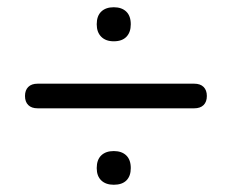

<svg xmlns="http://www.w3.org/2000/svg" viewBox="-20 -552 640 530"><path d="M84 -253Q67 -253 58 -262Q49 -271 49 -287Q49 -303 58 -312Q67 -321 84 -321H516Q533 -321 542 -312Q551 -303 551 -287Q551 -271 542 -262Q533 -253 516 -253ZM294 -42Q272 -42 259.5 -54Q247 -66 247 -88Q247 -111 259.5 -123Q272 -135 294 -135Q316 -135 328.5 -123Q341 -111 341 -88Q341 -66 329 -54Q317 -42 294 -42ZM294 -438Q272 -438 259.5 -450.5Q247 -463 247 -485Q247 -508 259.5 -520Q272 -532 294 -532Q316 -532 328.5 -520Q341 -508 341 -485Q341 -463 329 -450.5Q317 -438 294 -438Z"/></svg>

Font: Nunito ExtraLight Medium
Style: Regular
Weight: 500
Version: Version 3.602